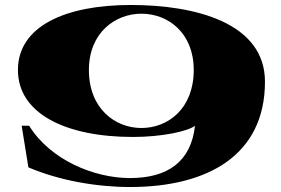

<svg xmlns="http://www.w3.org/2000/svg" viewBox="-20 -736 1128 771"><path d="M52 -455C52 -279 245 -186 514 -186C631 -186 735 -209 763 -231C747 -87 654 -21 502 -21C357 -21 182 -94 97 -231H67L94 -64C218 -11 368 15 502 15C813 15 1044 -112 1044 -408C1044 -644 765 -716 505 -716C243 -716 52 -631 52 -455ZM758 -455C758 -299 654 -222 548 -222C443 -222 337 -299 337 -455C337 -605 443 -681 548 -681C654 -681 758 -605 758 -455Z"/></svg>

Font: Sprat Extended Black
Style: Regular
Weight: 900
Width: 9
Designer: Ethan Nakache
Foundry: Collletttivo
Version: Version 2.000;Glyphs 3.2 (3217)